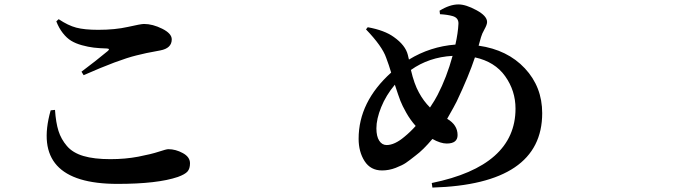

<svg xmlns="http://www.w3.org/2000/svg" viewBox="-20 -808 3040 864"><path d="M208 -311.5 227.5 -313.5Q231.4 -255.9 243.2 -218.8Q254.9 -181.6 281.2 -150.9Q307.6 -120.1 355.5 -106Q403.3 -91.8 476.6 -91.8Q543.9 -91.8 602.5 -103Q661.1 -114.3 694.8 -125.5Q728.5 -136.7 737.3 -136.7Q770.5 -136.7 802.7 -119.1Q835 -101.6 835 -73.2Q835 -48.8 823.7 -36.1Q812.5 -23.4 780.3 -11.7Q688.5 19.5 508.8 19.5Q114.3 19.5 208 -311.5ZM356.4 -469.7 346.7 -485.4Q413.1 -535.2 465.8 -579.1Q476.6 -588.9 460.9 -589.8Q425.8 -590.8 401.4 -593.8Q377 -596.7 348.6 -604.5Q320.3 -612.3 300.3 -624.5Q280.3 -636.7 262.7 -659.2Q245.1 -681.6 233.4 -711.9L244.1 -721.7Q286.1 -693.4 323.2 -683.6Q360.4 -673.8 421.9 -673.8Q498 -673.8 556.2 -687Q614.3 -700.2 627.9 -700.2Q667 -700.2 710 -678.7Q752.9 -657.2 752.9 -630.9Q752.9 -590.8 701.2 -581.1Q629.9 -568.4 593.8 -558.6Q513.7 -539.1 356.4 -469.7Z M1799.8 -192.4Q1826.2 -213.9 1850.6 -241.2Q1826.2 -268.6 1808.1 -300.8Q1790 -333 1781.7 -354.5Q1773.4 -376 1756.8 -426.8Q1716.8 -378.9 1695.3 -325.7Q1673.8 -272.5 1673.8 -230.5Q1673.8 -194.3 1686.5 -174.8Q1699.2 -155.3 1719.7 -155.3Q1755.9 -155.3 1799.8 -192.4ZM2016.6 -556.6Q1910.2 -550.8 1829.1 -493.2Q1843.8 -429.7 1865.2 -391.6Q1885.7 -353.5 1915 -324.2Q1938.5 -359.4 1949.2 -380.9Q1990.2 -460 2016.6 -556.6ZM2144.5 -640.6 2133.8 -602.5Q2263.7 -584 2341.8 -500.5Q2419.9 -417 2419.9 -298.8Q2419.9 21.5 1925.8 36.1L1922.9 15.6Q2299.8 -61.5 2299.8 -319.3Q2299.8 -399.4 2253.4 -464.8Q2207 -530.3 2117.2 -549.8Q2089.8 -466.8 2035.2 -351.6Q2027.3 -335 1992.2 -273.4Q2039.1 -246.1 2039.1 -200.2Q2039.1 -162.1 1990.2 -162.1Q1962.9 -162.1 1925.8 -182.6Q1883.8 -132.8 1850.6 -108.4Q1822.3 -85.9 1806.6 -75.2Q1791 -64.5 1760.7 -52.7Q1730.5 -41 1699.2 -41Q1647.5 -41 1620.6 -83Q1593.8 -125 1593.8 -183.6Q1593.8 -349.6 1740.2 -481.4Q1730.5 -514.6 1717.8 -547.9Q1700.2 -599.6 1627 -675.8L1634.8 -685.5Q1710 -671.9 1752 -641.6Q1804.7 -604.5 1815.4 -560.5Q1816.4 -556.6 1817.9 -549.8Q1819.3 -543 1820.3 -540Q1916 -598.6 2029.3 -607.4Q2041 -659.2 2043 -701.2Q2043.9 -727.5 2017.6 -735.4Q1994.1 -742.2 1960 -744.1L1958 -759.8Q2003.9 -788.1 2043 -788.1Q2076.2 -788.1 2124 -762.2Q2171.9 -736.3 2171.9 -709Q2171.9 -697.3 2160.2 -676.3Q2148.4 -655.3 2144.5 -640.6Z"/></svg>

Font: Bpmf Zihi Serif Bold
Style: Bold
Weight: 700
Foundry: But Ko
Version: Version 1.320